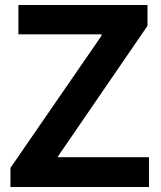

<svg xmlns="http://www.w3.org/2000/svg" viewBox="-20 -717 647 772"><path d="M22 35V-42L388 -573V-579H54V-697H573V-613L213 -88V-85H579V35Z"/></svg>

Font: LINE Seed Sans KR Bold
Style: Regular
Weight: 700
Designer: LINE BX Design & Sandoll Inc & Dalton Maag Ltd
Foundry: Sandoll Inc.
Version: Version 1.000